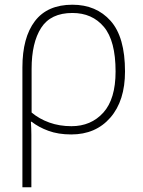

<svg xmlns="http://www.w3.org/2000/svg" viewBox="-20 -560 607 814"><path d="M75 234V-274Q75 -401 128 -470.5Q181 -540 287 -540Q388 -540 449 -471.5Q510 -403 510 -257Q510 -133 448 -61.5Q386 10 282 10Q227 10 185 -5.5Q143 -21 114 -44H111Q113 -14 113 12Q113 38 113 70V234ZM283 -25Q366 -25 418 -82.5Q470 -140 470 -257Q470 -387 420.5 -446Q371 -505 287 -505Q195 -505 154.5 -442Q114 -379 114 -268V-83Q146 -56 189 -40.5Q232 -25 283 -25Z"/></svg>

Font: Noto Sans ExtraLight
Style: Regular
Weight: 200
Designer: Monotype Design Team
Foundry: Monotype Imaging Inc.
Version: Version 2.007